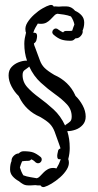

<svg xmlns="http://www.w3.org/2000/svg" viewBox="-20 -631 401 782"><path d="M162 130Q161 130 160 130.5Q159 131 157 131Q149 131 145 124H140Q136 124 132.5 124Q129 124 124 123Q116 124 107.5 124Q99 124 94 124Q83 124 74 119Q65 114 57 107Q42 99 31.5 87Q21 75 21 59Q21 38 27 25V23Q27 12 36.5 3Q46 -6 56 -6Q59 -9 64 -12Q69 -15 76 -15Q102 -15 115.5 -10Q129 -5 145 8Q150 12 150 19Q150 25 145.5 29.5Q141 34 135 34Q131 34 126 31Q115 20 107 18Q103 24 95 24Q87 24 81 24.5Q75 25 70 26Q67 32 65 38.5Q63 45 61 51Q63 58 66.5 66.5Q70 75 75 83Q88 88 103.5 90.5Q119 93 130 95Q137 93 141.5 88Q146 83 159 70Q165 64 174.5 58.5Q184 53 197 53Q202 53 210 55Q221 37 227 19L226 17Q213 21 213 4Q213 -2 216 -14Q217 -24 226 -26Q226 -30 224 -34.5Q222 -39 220 -46Q209 -78 202 -96Q195 -114 183 -126.5Q171 -139 143 -155Q85 -180 58 -236Q57 -237 57 -238Q57 -239 56 -240Q39 -256 27 -279Q15 -302 15 -324Q15 -345 27 -358Q39 -371 56 -377.5Q73 -384 87 -384H90Q79 -415 79 -453Q79 -464 81 -475.5Q83 -487 86 -498Q84 -502 84 -505Q81 -522 91.5 -539Q102 -556 119 -571.5Q136 -587 153.5 -597Q171 -607 182 -610Q184 -610 185 -610.5Q186 -611 187 -611Q196 -611 199 -604L204 -605Q208 -605 211.5 -604.5Q215 -604 219 -604Q227 -605 235.5 -605Q244 -605 250 -605Q271 -605 286 -587Q302 -580 312.5 -568Q323 -556 323 -539Q323 -529 321 -520.5Q319 -512 316 -505L317 -503Q317 -493 308 -483.5Q299 -474 288 -475Q284 -471 279.5 -468Q275 -465 268 -465Q243 -465 228.5 -470.5Q214 -476 199 -489Q193 -494 193 -500Q193 -506 197.5 -510.5Q202 -515 207 -515Q213 -515 217 -511Q223 -507 227.5 -504Q232 -501 237 -499Q241 -505 249 -505Q257 -505 263.5 -505Q270 -505 274 -506Q276 -513 278.5 -519.5Q281 -526 283 -531Q282 -538 278 -547.5Q274 -557 269 -564Q256 -569 240.5 -571.5Q225 -574 214 -575Q207 -574 202.5 -569Q198 -564 185 -551Q178 -544 169 -539Q160 -534 147 -534Q138 -534 134 -535Q129 -527 124 -518Q119 -509 116 -499L117 -497Q122 -499 126.5 -496Q131 -493 131 -483Q131 -477 128 -466Q125 -458 118 -454Q118 -449 124 -435Q136 -403 142.5 -385Q149 -367 161.5 -354.5Q174 -342 201 -326Q261 -299 286 -244Q287 -243 287 -241Q304 -225 316.5 -202Q329 -179 329 -156Q329 -136 317 -122.5Q305 -109 288 -103Q271 -97 257 -97H254Q259 -81 261.5 -64.5Q264 -48 264 -28Q264 -6 258 17Q260 23 260 24Q263 41 252.5 58.5Q242 76 225 91Q208 106 190.5 116.5Q173 127 162 130ZM245 -120 248 -123Q259 -130 265.5 -136Q272 -142 272 -156Q272 -185 252.5 -206Q233 -227 204 -247.5Q175 -268 146 -294.5Q117 -321 99 -360L96 -357Q86 -350 79 -344.5Q72 -339 72 -325Q72 -297 91.5 -275.5Q111 -254 140 -233Q169 -212 198 -185.5Q227 -159 245 -120Z"/></svg>

Font: Are You Serious
Style: Regular
Weight: 400
Designer: Robert E. Leuschke
Foundry: Robert E. Leuschke
Version: Version 1.100